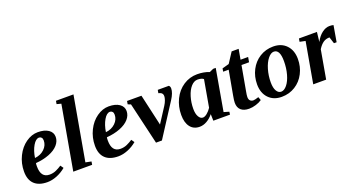

<svg xmlns="http://www.w3.org/2000/svg" viewBox="-47 -1260 3378 1836"><g transform="rotate(-20 1642.0 -342.0)"><path d="M421.9 -371.1Q421.9 -327.1 389.6 -290Q357.4 -252.9 296.6 -229Q235.8 -205.1 158.7 -199.2Q156.2 -189.5 156.2 -166Q156.2 -50.8 244.6 -50.8Q280.8 -50.8 311.5 -64.7Q342.3 -78.6 369.1 -96.7L390.6 -65.9Q347.7 -29.8 297.4 -10Q247.1 9.8 200.7 9.8Q114.3 9.8 68.8 -33.7Q23.4 -77.1 23.4 -161.1Q23.4 -245.1 59.1 -316.9Q94.7 -388.7 153.3 -429.9Q211.9 -471.2 274.9 -471.2Q342.3 -471.2 382.1 -444.1Q421.9 -417 421.9 -371.1ZM166.5 -248Q226.1 -254.4 264.4 -291.3Q302.7 -328.1 302.7 -377.4Q302.7 -397.9 292.7 -408.2Q282.7 -418.5 269 -418.5Q235.4 -418.5 206.3 -368.7Q177.2 -318.8 166.5 -248Z M605 -43.9 663.1 -32.2 657.7 0H465.8L581.1 -649.9L536.6 -661.6L542 -693.8H720.2Z M1143.6 -371.1Q1143.6 -327.1 1111.3 -290Q1079.1 -252.9 1018.3 -229Q957.5 -205.1 880.4 -199.2Q877.9 -189.5 877.9 -166Q877.9 -50.8 966.3 -50.8Q1002.4 -50.8 1033.2 -64.7Q1064 -78.6 1090.8 -96.7L1112.3 -65.9Q1069.3 -29.8 1019 -10Q968.8 9.8 922.4 9.8Q835.9 9.8 790.5 -33.7Q745.1 -77.1 745.1 -161.1Q745.1 -245.1 780.8 -316.9Q816.4 -388.7 875 -429.9Q933.6 -471.2 996.6 -471.2Q1064 -471.2 1103.8 -444.1Q1143.6 -417 1143.6 -371.1ZM888.2 -248Q947.8 -254.4 986.1 -291.3Q1024.4 -328.1 1024.4 -377.4Q1024.4 -397.9 1014.4 -408.2Q1004.4 -418.5 990.7 -418.5Q957 -418.5 928 -368.7Q898.9 -318.8 888.2 -248Z M1326.7 -459.5 1399.4 -140.1 1498.5 -293.5Q1514.2 -317.9 1522.5 -341.8Q1530.8 -365.7 1530.8 -381.3Q1530.8 -394 1526.6 -402.1Q1522.5 -410.2 1515.6 -415.5Q1508.8 -420.9 1486.8 -427.2L1492.7 -459H1605.5Q1618.2 -447.8 1618.2 -428.2Q1618.2 -383.3 1577.6 -320.8L1364.3 9.8H1304.2L1204.6 -415.5L1174.8 -427.2L1180.2 -459.5Z M2011.2 -43.9 2064.5 -28.3 2060.5 0H1891.1L1889.2 -67.4Q1860.4 -31.2 1824 -10.5Q1787.6 10.3 1750 10.3Q1689 10.3 1655 -33.7Q1621.1 -77.6 1621.1 -155.8Q1621.1 -241.2 1656.7 -314.2Q1692.4 -387.2 1756.1 -429Q1819.8 -470.7 1896.5 -470.7Q1963.9 -470.7 2019 -448.7L2059.1 -466.8H2085.4ZM1749.5 -171.4Q1749.5 -121.1 1766.4 -91.6Q1783.2 -62 1808.6 -62Q1828.1 -62 1852.1 -81.5Q1876 -101.1 1895 -129.9L1943.4 -404.8Q1921.4 -421.4 1882.8 -421.4Q1846.7 -421.4 1815.9 -387Q1785.2 -352.5 1767.3 -293.7Q1749.5 -234.9 1749.5 -171.4Z M2318.4 -51.8Q2335 -51.8 2372.1 -64.5L2384.8 -30.3Q2360.8 -13.2 2324 -1.7Q2287.1 9.8 2253.9 9.8Q2200.2 9.8 2171.1 -15.9Q2142.1 -41.5 2142.1 -90.3Q2142.1 -112.8 2150.9 -160.6L2195.8 -408.2H2139.6L2145 -439.9L2214.4 -459L2282.2 -563H2353.5L2335 -459H2412.1L2403.3 -408.2H2326.2L2281.7 -159.7Q2273.9 -119.6 2273.9 -101.1Q2273.9 -75.2 2286.9 -63.5Q2299.8 -51.8 2318.4 -51.8Z M2720.7 -305.2Q2720.7 -422.9 2659.7 -422.9Q2628.9 -422.9 2598.9 -385.7Q2568.8 -348.6 2550.5 -286.1Q2532.2 -223.6 2532.2 -155.8Q2532.2 -99.6 2550.3 -69.1Q2568.4 -38.6 2596.7 -38.6Q2627.9 -38.6 2657.2 -74.7Q2686.5 -110.8 2703.6 -172.4Q2720.7 -233.9 2720.7 -305.2ZM2585.4 9.8Q2502.4 9.8 2452.6 -42.5Q2402.8 -94.7 2402.8 -182.6Q2402.8 -261.7 2437 -328.1Q2471.2 -394.5 2532.5 -432.9Q2593.8 -471.2 2670.4 -471.2Q2753.4 -471.2 2803.2 -418.9Q2853 -366.7 2853 -278.8Q2853 -199.7 2818.8 -133.3Q2784.7 -66.9 2723.4 -28.6Q2662.1 9.8 2585.4 9.8Z M3101.1 -360.4Q3127.9 -412.6 3166.3 -441.9Q3204.6 -471.2 3243.2 -471.2Q3266.6 -471.2 3283.7 -466.3L3255.4 -301.8H3228.5L3207 -368.7Q3170.4 -368.7 3143.1 -350.1Q3115.7 -331.5 3090.3 -291L3039.1 0H2907.7L2981 -415L2923.8 -426.8L2929.2 -459H3112.3Z"/></g></svg>

Font: Tinos
Style: Bold Italic
Weight: 700
Italic angle: -16.333°
Designer: Steve Matteson
Foundry: Monotype Imaging Inc.
Version: Version 1.23